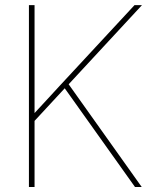

<svg xmlns="http://www.w3.org/2000/svg" viewBox="-20 -748 609 768"><path d="M115.7 -261.7 108.4 -285.2Q137.7 -316.9 164.6 -345.9Q191.4 -375 218.3 -404.3Q245.1 -433.6 274.4 -464.8L518.1 -727.5H547.9L248.5 -404.3L242.7 -398.9ZM95.7 0V-727.5H118.2V-468.8V-289.1V-273.4V0ZM520 0 232.9 -403.3 251 -416 546.9 0Z"/></svg>

Font: Inter 24pt Thin
Style: Regular
Weight: 250
Designer: Rasmus Andersson
Foundry: rsms
Version: Version 4.001;git-66647c0bb